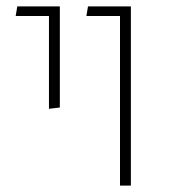

<svg xmlns="http://www.w3.org/2000/svg" viewBox="-20 -580 542 600"><path d="M355 -530H250L255 -560H389V0H355ZM133 -530H29L34 -560H167V-244L133 -240Z"/></svg>

Font: FiraGO UltraLight
Style: Regular
Weight: 200
Designer: bBox Type
Foundry: bBox Type GmbH
Version: Version 1.001